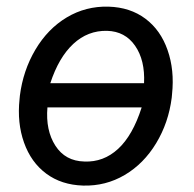

<svg xmlns="http://www.w3.org/2000/svg" viewBox="-20 -559 596 589"><path d="M32.2 0ZM41 -265.6Q50.8 -342.8 88.6 -406.7Q126.5 -470.7 184.8 -505.6Q243.2 -540.5 313 -538.6Q379.4 -536.6 426 -501.7Q472.7 -466.8 494.1 -405.3Q515.6 -343.8 507.8 -270.5L506.8 -259.3Q497.1 -182.6 459 -119.6Q420.9 -56.6 362.5 -22.2Q304.2 12.2 234.9 10.3Q168.5 8.3 121.8 -26.4Q75.2 -61 53.7 -121.6Q32.2 -182.1 40 -254.9ZM238.8 -63.5Q297.4 -61 342.3 -102.3Q387.2 -143.6 414.6 -229.5H125.5Q119.6 -159.2 149.9 -112.1Q180.2 -64.9 238.8 -63.5ZM308.6 -464.4Q249.5 -465.8 204.8 -424.3Q160.2 -382.8 134.3 -303.7H421.9Q425.3 -374 394.5 -418.5Q363.8 -462.9 308.6 -464.4Z"/></svg>

Font: Roboto
Style: Italic
Weight: 400
Italic angle: -12°
Designer: Google
Version: Version 2.134; 2016; ttfautohint (v1.6)